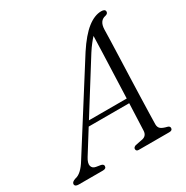

<svg xmlns="http://www.w3.org/2000/svg" viewBox="-199 -844 948 979"><g transform="rotate(-30 275.5 -354.0)"><path d="M96 -98.5Q79 -71 83.5 -54.2Q88 -37.5 107.5 -34L135 -29.5Q149.5 -26 149.5 -15.5Q149.5 0 129 0H-13Q-35.5 0 -35.5 -15Q-35.5 -27.5 -12.5 -35Q23 -41.5 58.5 -100L355.5 -569Q403 -641.5 445.5 -674.8Q488 -708 527.5 -708Q550.5 -708 550.5 -693Q550.5 -681 535 -677Q497.5 -670 495.5 -620.5Q495 -597 493.8 -553.8Q492.5 -510.5 490.5 -456Q488.5 -401.5 486.5 -343.2Q484.5 -285 482.8 -231Q481 -177 480 -135Q479 -93 478.5 -71Q478.5 -53 489 -44Q499.5 -35 526.5 -28.5Q539 -25 539 -14.5Q539 0 520 0H340Q325 0 325 -13.5Q325 -23.5 339 -28.5L382.5 -37Q409.5 -43.5 410.5 -73Q411.5 -95.5 413.2 -137Q415 -178.5 417 -230.5H178.5ZM379 -550.5 195.5 -257.5H418Q420.5 -322 423 -390.8Q425.5 -459.5 427.8 -519.8Q430 -580 431 -618.5Q421 -608 407.8 -591.2Q394.5 -574.5 379 -550.5Z"/></g></svg>

Font: Fraunces 72pt Soft Light
Style: Italic
Weight: 300
Italic angle: -16°
Version: Version 1.000;[b76b70a41]